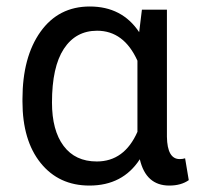

<svg xmlns="http://www.w3.org/2000/svg" viewBox="-20 -558 605 588"><path d="M491.2 -528.3H414.6L406.2 -459.5C371.4 -511.9 321 -538.1 254.9 -538.1C191.1 -538.1 140.8 -512.3 104 -460.7C67.2 -409.1 48.8 -340.3 48.8 -254.4V-247.1C48.8 -167.6 67.4 -104.9 104.5 -58.8C141.6 -12.8 191.4 10.3 253.9 10.3C321.9 10.3 373.4 -16.6 408.2 -70.3C420.6 -16.6 450.7 10.3 498.5 10.3C522.6 10.3 542.5 4.7 558.1 -6.3L546.9 -73.2C542 -71.6 536.5 -70.8 530.3 -70.8C504.9 -70.8 491.9 -93.6 491.2 -139.2ZM139.2 -244.1C139.2 -316.7 151.3 -371.5 175.5 -408.4C199.8 -445.4 233.7 -463.9 277.3 -463.9C332 -463.9 373.2 -433.3 400.9 -372.1V-154.3C374.2 -93.8 332.7 -63.5 276.4 -63.5C232.4 -63.5 198.6 -79.3 174.8 -111.1C151 -142.8 139.2 -187.2 139.2 -244.1Z"/></svg>

Font: Roboto1
Style: rg
Weight: 400
Designer: Google
Version: Version 2.137; 2017